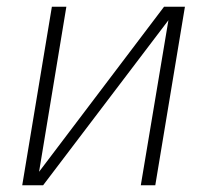

<svg xmlns="http://www.w3.org/2000/svg" viewBox="-20 -550 640 570"><path d="M46 0 134 -530H177L96 -40L467 -530H529L441 0H398L480 -490L108 0Z"/></svg>

Font: Iosevka Curly Slab XLtExObl
Style: Regular
Weight: 200
Width: 7
Italic angle: -9°
Monospace: yes
Designer: Belleve Invis
Foundry: Belleve Invis
Version: Version 11.0.0; ttfautohint (v1.8.3)